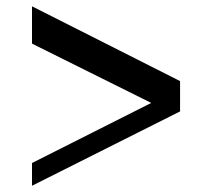

<svg xmlns="http://www.w3.org/2000/svg" viewBox="-20 -677 658 618"><path d="M559.6 -318.4 83 -79.1V-152.3L466.8 -345.7L83 -536.6V-656.7L559.6 -416Z"/></svg>

Font: Berenika
Style: Bold
Weight: 700
Designer: Wojciech Kalinowski "wmk69" (wmk69@o2.pl)
Foundry: Wojciech Kalinowski "wmk69" (wmk69@o2.pl)
Version: Version 3.1.0; 2021-05-14